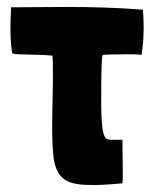

<svg xmlns="http://www.w3.org/2000/svg" viewBox="-20 -527 443 552"><path d="M132 -287C132 -258 130 -210 130 -163C130 -130 131 -98 134 -74C144 -3 183 5 250 5C282 5 318 1 332 0C333 -9 333 -20 333 -33C333 -58 332 -91 332 -125H305C288 -125 282 -127 277 -145C272 -164 271 -205 271 -229C271 -289 271 -355 275 -369C280 -370 314 -371 344 -371C362 -371 379 -371 387 -369C391 -394 393 -422 393 -449C393 -466 392 -484 391 -499C320 -505 245 -507 171 -507C117 -507 63 -506 11 -506C11 -505 12 -505 12 -504C11 -486 10 -467 10 -449C10 -411 13 -378 16 -373C31 -369 95 -371 131 -367C132 -355 132 -341 132 -326C132 -312 132 -298 132 -287Z"/></svg>

Font: HEYCLAY
Style: Regular
Weight: 400
Designer: Marcelo Magalhaes
Foundry: Marcelo Magalhães
Version: Version 1.300;hotconv 1.0.109;makeotfexe 2.5.65596